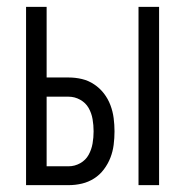

<svg xmlns="http://www.w3.org/2000/svg" viewBox="-20 -540 540 560"><path d="M384 0V-520H444V0ZM56 0V-520H116V-314H180Q200 -314 219 -309.5Q238 -305 254.5 -294Q271 -283 283 -267.5Q295 -252 302 -233.5Q309 -215 311.5 -195.5Q314 -176 314 -157Q314 -137 311.5 -117.5Q309 -98 302 -80Q295 -62 283 -46Q271 -30 254.5 -19.5Q238 -9 219 -4.5Q200 0 180 0ZM180 -55Q198 -55 214 -64Q230 -73 238.5 -88.5Q247 -104 250 -121.5Q253 -139 253 -157Q253 -175 250 -192.5Q247 -210 238.5 -225Q230 -240 214 -249Q198 -258 180 -258H116V-55Z"/></svg>

Font: Iosevka SS04 Light
Style: Regular
Weight: 300
Monospace: yes
Designer: Belleve Invis
Foundry: Belleve Invis
Version: Version 19.0.0; ttfautohint (v1.8.4)